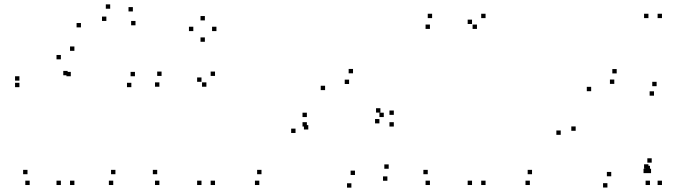

<svg xmlns="http://www.w3.org/2000/svg" viewBox="-20 -838 3140 880"><path d="M485 -798V-818H465V-798ZM259 -566V-586H239V-566ZM259 10V-10H239V10ZM321 10V-10H301V10ZM321 -605V-625H301V-605ZM351 -712.5V-732.5H331V-712.5ZM467.5 -742V-762H447.5V-742ZM601 -722V-742H581V-722ZM589 -785.5V-805.5H569V-785.5ZM499 10V-10H479V10ZM509 -39.5V-59.5H489V-39.5ZM106 -39.5V-59.5H86V-39.5ZM116 10V-10H96V10ZM290 -493V-513H270V-493ZM69 -468.5V-488.5H49V-468.5ZM69 -438.5V-458.5H49V-438.5ZM582 -438.5V-458.5H562V-438.5ZM598.5 -488.5V-508.5H578.5V-488.5ZM304.5 -488.5V-508.5H284.5V-488.5Z M710.5 -440.5V-460.5H690.5V-440.5ZM926 -440.5V-460.5H906V-440.5ZM903.5 -463V-483H883.5V-463ZM903.5 10V-10H883.5V10ZM965.5 10V-10H945.5V10ZM965.5 -490V-510H945.5V-490ZM720.5 -490V-510H700.5V-490ZM1168.5 10V-10H1148.5V10ZM1178.5 -39.5V-59.5H1158.5V-39.5ZM700.5 -39.5V-59.5H680.5V-39.5ZM710.5 10V-10H690.5V10ZM972 -695.5V-715.5H952V-695.5ZM919 -744.5V-764.5H899V-744.5ZM866 -695.5V-715.5H846V-695.5ZM919 -646.5V-666.5H899V-646.5Z M1580 -453V-473H1560V-453ZM1723.5 -322V-342H1703.5V-322ZM1719 -272.5V-292.5H1699V-272.5ZM1739 -301.5V-321.5H1719V-301.5ZM1386.5 -301.5V-321.5H1366.5V-301.5ZM1386.5 -258V-278H1366.5V-258ZM1785 -258V-278H1765V-258ZM1785 -311.5V-331.5H1765V-311.5ZM1598 -502V-522H1578V-502ZM1334.5 -228.5V-248.5H1314.5V-228.5ZM1590.5 22V2H1570.5V22ZM1755.5 -9.5V-29.5H1735.5V-9.5ZM1761.5 -64.5V-84.5H1741.5V-64.5ZM1607 -36V-56H1587V-36ZM1393 -244.5V-264.5H1373V-244.5ZM1470 -425V-445H1450V-425Z M2205.5 -755V-775H2185.5V-755ZM1960.5 -755V-775H1940.5V-755ZM1950.5 -705.5V-725.5H1930.5V-705.5ZM2166 -705.5V-725.5H2146V-705.5ZM2143.5 -728V-748H2123.5V-728ZM2143.5 10V-10H2123.5V10ZM2205.5 10V-10H2185.5V10ZM2408.5 10V-10H2388.5V10ZM2418.5 -39.5V-59.5H2398.5V-39.5ZM1940.5 -39.5V-59.5H1920.5V-39.5ZM1950.5 10V-10H1930.5V10Z M2959 -58V-78H2939V-58ZM2959 10V-10H2939V10ZM3014 10V-10H2994V10ZM3014 -755V-775H2994V-755ZM2952 -755V-775H2932V-755ZM2952 -65V-85H2932V-65ZM2764 21.5V1.5H2744V21.5ZM2949.5 -44.5V-64.5H2929.5V-44.5ZM2964 -44.5V-64.5H2944V-44.5ZM2967 -92.5V-112.5H2947V-92.5ZM2781.5 -30V-50H2761.5V-30ZM2618.5 -238.5V-258.5H2598.5V-238.5ZM2689.5 -420V-440H2669.5V-420ZM2795.5 -453.5V-473.5H2775.5V-453.5ZM2977.5 -399.5V-419.5H2957.5V-399.5ZM2989.5 -443V-463H2969.5V-443ZM2806.5 -501.5V-521.5H2786.5V-501.5ZM2550 -220V-240H2530V-220Z"/></svg>

Font: Monaspace Argon Dots Var
Style: Regular
Weight: 400
Designer: Riley Cran and the Lettermatic Team
Version: Version 1.100 (Monaspace Argon Dots)